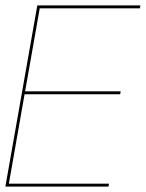

<svg xmlns="http://www.w3.org/2000/svg" viewBox="-27 -695 543 715"><path d="M-7 0H377L379 -11H6L64.5 -344H420.5L422.5 -355H66.5L121 -664H494L496 -675H112Z"/></svg>

Font: Anybody Thin
Style: Italic
Weight: 100
Italic angle: -10°
Designer: Tyler Finck
Foundry: Etcetera Type Company
Version: Version 1.114;gftools[0.9.25]